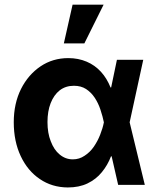

<svg xmlns="http://www.w3.org/2000/svg" viewBox="-20 -806 691 837"><path d="M275.4 11.2Q206.5 10.7 153.8 -25.4Q100.6 -61 70.3 -125.5Q40 -189.9 40 -272.9Q40 -355 71.8 -418.5Q103 -480.5 157.2 -517.1Q210.4 -552.7 277.8 -552.7Q321.3 -552.7 357.9 -537.1Q393.6 -522 420.4 -492.7Q445.8 -464.8 461.9 -424.8H507.3L544.9 -273.9L611.3 0H495.1L432.6 -273.9Q428.2 -296.4 417.5 -329.1Q408.2 -356.9 392.6 -380.4Q377.4 -403.3 355 -418Q333 -432.1 302.2 -432.1Q266.1 -432.1 240.2 -412.1Q214.8 -392.1 200.7 -356Q187 -320.8 187 -273.9Q187 -225.6 201.2 -190.4Q215.3 -152.8 239.7 -132.8Q265.1 -111.3 297.4 -111.3Q325.7 -111.3 348.6 -127Q372.1 -142.1 388.7 -166Q405.8 -190.9 416.5 -218.3Q427.7 -246.6 432.6 -271.5L489.7 -545.4H604.5L544.9 -271.5L507.3 -124.5H463.9Q449.2 -85.9 423.8 -55.2Q398.9 -24.4 361.3 -6.3Q324.7 11.2 275.4 11.2ZM347.7 -616.7H258.3L296.4 -785.6H431.6Z"/></svg>

Font: My Font
Style: Bold
Weight: 500
Designer: Rasmus Andersson
Foundry: rsms
Version: Version 0.001